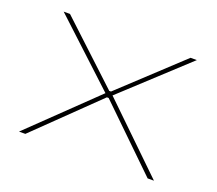

<svg xmlns="http://www.w3.org/2000/svg" viewBox="-88 -595 806 714"><g transform="rotate(20 315.0 -238.0)"><path d="M48 0 302.5 -245.5V-243L51.5 -476H76.5L311.5 -257H318.5L553.5 -476H578.5L327.5 -244V-246.5L582 0H557L318.5 -231.5H311.5L73 0Z"/></g></svg>

Font: Anek Latin Expanded Thin
Style: Regular
Weight: 250
Width: 7
Designer: Yesha Goshar
Foundry: Ek Type
Version: Version 1.003